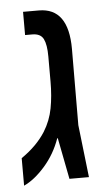

<svg xmlns="http://www.w3.org/2000/svg" viewBox="-47 -625 372 667"><g transform="rotate(-5 138.5 -291.0)"><path d="M139 -144H141L169 0H237L216 -183L217 -449Q217 -592 114 -592H59V-511H84Q113 -511 123 -491Q133 -471 133 -430V-342Q133 -292 125 -249.5Q117 -207 94 -170Q64 -123 10 -86V10Q47 -7 83.5 -48.5Q120 -90 139 -144Z"/></g></svg>

Font: Noto Sans Hebrew Extra Condensed
Style: Regular
Weight: 400
Width: 2
Designer: Monotype Design Team
Foundry: Monotype Imaging Inc.
Version: 1.000